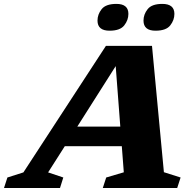

<svg xmlns="http://www.w3.org/2000/svg" viewBox="-84 -940 980 960"><path d="M735.5 -79 819 -52.5 802 0H430L447 -52.5L535 -78.5L525 -209H240L156.5 -78L232.5 -52.5L216 0H-64L-47 -52.5L33 -78L445.5 -710.5H676ZM302.5 -307H517.5L494.5 -609.5ZM464 -786.5Q403.5 -786.5 403.5 -837Q403.5 -868 424.2 -894.2Q445 -920.5 498 -920.5Q558 -920.5 558 -870.5Q558 -839.5 537.2 -813Q516.5 -786.5 464 -786.5ZM693.5 -786.5Q633.5 -786.5 633.5 -837Q633.5 -868 654.2 -894.2Q675 -920.5 727.5 -920.5Q788 -920.5 788 -870.5Q788 -839.5 767.2 -813Q746.5 -786.5 693.5 -786.5Z"/></svg>

Font: Newsreader Caption
Style: Bold Italic
Weight: 700
Italic angle: -17°
Designer: Hugues Gentile
Foundry: Production Type
Version: Version 1.001